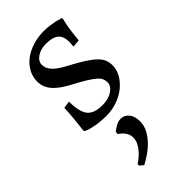

<svg xmlns="http://www.w3.org/2000/svg" viewBox="-237 -524 876 876"><g transform="rotate(-45 201.0 -85.5)"><path d="M171 12Q143 12 121.5 9Q100 6 84 2Q66 -2 52 -9L49 -16Q50 -24 52 -41Q54 -58 56 -78.5Q58 -99 59.5 -118.5Q61 -138 61 -150L96 -155Q96 -89 117.5 -62Q139 -35 193 -35Q231 -35 257 -52Q283 -69 283 -94Q283 -106 278 -117Q273 -128 259.5 -139.5Q246 -151 223.5 -165Q201 -179 167 -197Q110 -226 84 -255.5Q58 -285 58 -321Q58 -352 72 -378Q86 -404 110.5 -423Q135 -442 169 -453Q203 -464 242 -464Q262 -464 280 -461.5Q298 -459 312 -456Q328 -452 342 -448L344 -443Q340 -426 336 -407Q333 -390 330 -368Q327 -346 325 -321L288 -318Q288 -324 289 -329Q289 -334 289.5 -338.5Q290 -343 290 -347Q290 -383 270.5 -399.5Q251 -416 208 -416Q174 -416 150.5 -400Q127 -384 127 -361Q127 -337 147 -316Q167 -295 214 -271Q254 -250 281 -232.5Q308 -215 324.5 -199Q341 -183 347.5 -167Q354 -151 354 -132Q354 -103 339 -77Q324 -51 299 -31Q274 -11 241 0.5Q208 12 171 12ZM150 93Q160 85 175.5 76Q191 67 208 67Q231 67 246.5 86Q262 105 262 138Q262 165 249.5 188.5Q237 212 218.5 231.5Q200 251 177.5 266.5Q155 282 134 293L116 278V268Q146 249 167 222Q188 195 188 169Q188 149 176.5 133Q165 117 148 107Z"/></g></svg>

Font: Alegreya
Style: Regular
Weight: 400
Designer: Juan Pablo del Peral
Foundry: Juan Pablo del Peral
Version: Version 1.003